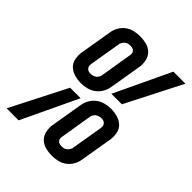

<svg xmlns="http://www.w3.org/2000/svg" viewBox="-236 -858 981 981"><g transform="rotate(45 254.5 -367.5)"><path d="M154 -359Q130 -359 107 -365.5Q84 -372 67.5 -387.5Q51 -403 46.5 -426.5Q42 -450 46 -475L75 -647Q78 -668 89 -687.5Q100 -707 117.5 -720Q135 -733 156 -738Q177 -743 198 -743Q222 -743 245 -737Q268 -731 284 -715Q300 -699 305 -675.5Q310 -652 306 -628L277 -455Q274 -435 263 -415.5Q252 -396 234.5 -383Q217 -370 196 -364.5Q175 -359 154 -359ZM302 -431 446 -735H533L378 -431ZM155 -428Q163 -428 171 -430.5Q179 -433 185.5 -438Q192 -443 196.5 -451Q201 -459 202 -467L230 -639Q232 -646 230 -653.5Q228 -661 223.5 -665.5Q219 -670 211.5 -672Q204 -674 197 -674Q189 -674 181 -672Q173 -670 166.5 -664.5Q160 -659 155.5 -651.5Q151 -644 150 -636L121 -463Q120 -456 122 -449Q124 -442 128.5 -437Q133 -432 140.5 -430Q148 -428 155 -428ZM311 8Q287 8 264 2Q241 -4 225 -20Q209 -36 204 -59.5Q199 -83 203 -107L232 -280Q235 -300 246 -319.5Q257 -339 274.5 -352Q292 -365 313 -370.5Q334 -376 355 -376Q379 -376 402 -369.5Q425 -363 441.5 -347.5Q458 -332 462.5 -308.5Q467 -285 463 -260L434 -88Q431 -67 420 -47.5Q409 -28 391.5 -15Q374 -2 353 3Q332 8 311 8ZM312 -61Q320 -61 328 -63Q336 -65 342.5 -70.5Q349 -76 353.5 -83.5Q358 -91 359 -99L388 -272Q389 -279 387 -286Q385 -293 380.5 -298Q376 -303 369 -305Q362 -307 355 -307Q347 -307 338.5 -304.5Q330 -302 323.5 -297Q317 -292 312.5 -284Q308 -276 307 -268L279 -96Q277 -89 279 -81.5Q281 -74 285.5 -69.5Q290 -65 297.5 -63Q305 -61 312 -61ZM-24 0 131 -304H207L63 0Z"/></g></svg>

Font: Iosevka Curly
Style: Italic
Weight: 400
Italic angle: -9°
Monospace: yes
Designer: Belleve Invis
Foundry: Belleve Invis
Version: Version 22.1.2; ttfautohint (v1.8.4)